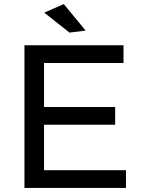

<svg xmlns="http://www.w3.org/2000/svg" viewBox="-20 -922 693 942"><path d="M100 -700H586V-613H196V-397H545V-310H196V-87H598V0H100ZM293 -902 400 -772 321 -762 197 -860Z"/></svg>

Font: Gontserrat
Style: Regular
Weight: 400
Designer: Julieta Ulanovsky
Foundry: Julieta Ulanovsky
Version: Version 6.001